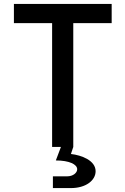

<svg xmlns="http://www.w3.org/2000/svg" viewBox="-20 -750 640 980"><path d="M550 -632V-730H51V-632H246V0H291L265 69C334 69 374 89 374 114C374 132 353 150 323 150H250V210H342C418 210 468 171 468 124C468 69 396 42 342 36L354 0V-632Z"/></svg>

Font: Tekne LDO SemiBold
Style: Regular
Weight: 600
Monospace: yes
Designer: Alessio Laiso, Mario Rullo, Paolo Rosset
Foundry: Alessio Laiso
Version: Version 1.000;hotconv 1.0.109;makeotfexe 2.5.65596